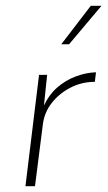

<svg xmlns="http://www.w3.org/2000/svg" viewBox="-20 -644 372 664"><path d="M143 -385 132 -279Q149 -316 177.5 -341Q206 -366 241.5 -379.5Q277 -393 312 -394L308 -361Q263 -361 224 -341Q185 -321 159 -288Q133 -255 128 -212L101 0H68L115 -385ZM331 -624 219 -491H192L294 -624Z"/></svg>

Font: Josefin Sans Thin ExtraLight
Style: Italic
Weight: 250
Italic angle: -7°
Version: Version 2.000